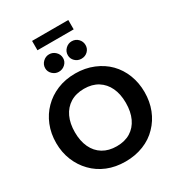

<svg xmlns="http://www.w3.org/2000/svg" viewBox="-252 -1248 1286 1405"><g transform="rotate(-30 391.5 -545.5)"><path d="M392 8Q308 8 239.5 -20Q171 -48 122 -99Q73 -149 45.5 -216.5Q18 -284 18 -363Q18 -443 45.5 -511Q73 -579 122 -628Q171 -678 239.5 -706.5Q308 -735 392 -735Q475 -735 545 -706Q615 -677 663 -628Q712 -578 738.5 -510Q765 -442 765 -364Q765 -284 738.5 -216.5Q712 -149 663 -99Q615 -48 545 -20Q475 8 392 8ZM392 -121Q460 -121 508 -150.5Q556 -180 581.5 -234.5Q607 -289 607 -364Q607 -438 581.5 -492Q556 -546 508 -576Q460 -606 392 -606Q324 -606 275.5 -576Q227 -546 201.5 -491.5Q176 -437 176 -363Q176 -289 201.5 -234.5Q227 -180 275.5 -150.5Q324 -121 392 -121ZM373 -877Q373 -847 350.5 -826Q328 -805 297 -805Q267 -805 244.5 -826.5Q222 -848 222 -877Q222 -908 244.5 -930Q267 -952 297 -952Q328 -952 350.5 -930Q373 -908 373 -877ZM563 -877Q563 -847 541.5 -826Q520 -805 488 -805Q457 -805 435 -826Q413 -847 413 -877Q413 -908 435.5 -930Q458 -952 488 -952Q520 -952 541.5 -930Q563 -908 563 -877ZM239 -1020V-1099H545V-1020Z"/></g></svg>

Font: Aleo ExtraBold
Style: Regular
Weight: 800
Designer: Alessio Laiso
Foundry: Alessio Laiso
Version: Version 2.001;gftools[0.9.29]